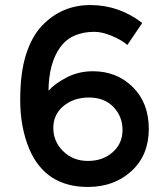

<svg xmlns="http://www.w3.org/2000/svg" viewBox="-20 -732 660 760"><path d="M354 -606Q261 -606 217 -543Q173 -480 172 -373Q197 -401 244 -425.5Q291 -450 348 -450Q442 -450 505.5 -387.5Q569 -325 569 -221.5Q569 -118 500.5 -55Q432 8 328 8Q160 8 96 -142Q60 -228 60 -336Q60 -444 83 -516Q106 -588 146 -630Q224 -712 337.5 -712Q451 -712 543 -641L484 -554Q461 -574 422.5 -590Q384 -606 354 -606ZM332.5 -346Q272 -346 231.5 -312.5Q191 -279 191 -225.5Q191 -172 230 -133.5Q269 -95 328 -95Q387 -95 426 -129.5Q465 -164 465 -217.5Q465 -271 429 -308.5Q393 -346 332.5 -346Z"/></svg>

Font: Montserrat Alternates
Style: Regular
Weight: 400
Designer: Julieta Ulanovsky
Foundry: Julieta Ulanovsky
Version: Version 2.001